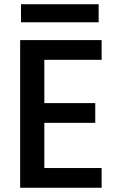

<svg xmlns="http://www.w3.org/2000/svg" viewBox="-20 -885 564 905"><path d="M189 -603V-399H429V-306H189V-93H459V0H75V-696H459V-603ZM445 -865V-780H79V-865Z"/></svg>

Font: IBM-Poppins
Style: Poppins-Medium
Weight: 500
Designer: Mike Abbink, Paul van der Laan, Pieter van Rosmalen, Ben Mitchell, Mark Frömberg
Foundry: Bold Monday
Version: Version 1.1